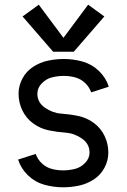

<svg xmlns="http://www.w3.org/2000/svg" viewBox="-20 -789 540 817"><path d="M206 -569 76 -719 145 -769 250 -628 355 -769 424 -719 294 -569ZM248 8Q208 8 168.5 -3Q129 -14 99 -43Q69 -72 57 -110L132 -134Q140 -111 158 -94Q176 -77 199.5 -70.5Q223 -64 248 -64Q273 -64 298 -70Q323 -76 342 -95.5Q361 -115 361 -140Q361 -177 328.5 -199.5Q296 -222 259.5 -224.5Q223 -227 187 -234.5Q151 -242 121 -264Q91 -286 75 -319.5Q59 -353 59 -390Q59 -424 75.5 -455Q92 -486 121.5 -505Q151 -524 184.5 -531Q218 -538 252 -538Q292 -538 331.5 -527Q371 -516 401 -487Q431 -458 443 -420L368 -396Q360 -419 342 -436Q324 -453 300.5 -459.5Q277 -466 252 -466Q227 -466 202 -460Q177 -454 158 -434.5Q139 -415 139 -390Q139 -353 171.5 -330.5Q204 -308 240.5 -305.5Q277 -303 313 -295.5Q349 -288 379 -266Q409 -244 425 -210.5Q441 -177 441 -140Q441 -106 424.5 -75Q408 -44 378.5 -25Q349 -6 315.5 1Q282 8 248 8Z"/></svg>

Font: Iosevka SS08
Style: Regular
Weight: 400
Monospace: yes
Designer: Belleve Invis
Foundry: Belleve Invis
Version: 2.1.0; ttfautohint (v1.8.2)